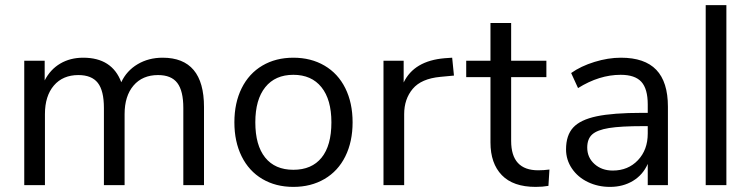

<svg xmlns="http://www.w3.org/2000/svg" viewBox="-20 -725 2941 752"><path d="M779 -306V0H698V-302Q698 -369 674.5 -400Q651 -431 599 -431Q538 -431 503 -390Q468 -349 468 -278V0H387V-302Q387 -370 363 -400.5Q339 -431 287 -431Q226 -431 191 -390Q156 -349 156 -278V0H75V-487H155V-410Q177 -453 216 -476Q255 -499 306 -499Q419 -499 455 -403Q476 -448 519 -473.5Q562 -499 617 -499Q779 -499 779 -306Z M898 -246Q898 -322 926.5 -379.5Q955 -437 1007.5 -468Q1060 -499 1129 -499Q1198 -499 1251 -468Q1304 -437 1332.5 -379.5Q1361 -322 1361 -246Q1361 -170 1332.5 -112.5Q1304 -55 1251 -24Q1198 7 1129 7Q1060 7 1007.5 -24Q955 -55 926.5 -112.5Q898 -170 898 -246ZM1278 -246Q1278 -335 1239 -383.5Q1200 -432 1129 -432Q1058 -432 1019 -383.5Q980 -335 980 -246Q980 -156 1018.5 -108Q1057 -60 1129 -60Q1201 -60 1239.5 -107.5Q1278 -155 1278 -246Z M1758 -429 1705 -424Q1630 -417 1596.5 -377Q1563 -337 1563 -278V0H1482V-487H1561V-402Q1602 -487 1722 -497L1751 -499Z M2132 -61 2128 3Q2105 7 2078 7Q1990 7 1945.5 -39Q1901 -85 1901 -167V-423H1806V-487H1901V-635H1982V-487H2120V-423H1982V-173Q1982 -58 2088 -58Q2110 -58 2132 -61Z M2596 -307V0H2517V-83Q2498 -40 2459 -16.5Q2420 7 2369 7Q2322 7 2282.5 -12Q2243 -31 2220 -65Q2197 -99 2197 -140Q2197 -195 2225 -225.5Q2253 -256 2317 -269.5Q2381 -283 2495 -283H2517V-316Q2517 -377 2492 -404.5Q2467 -432 2411 -432Q2327 -432 2244 -380L2217 -439Q2255 -466 2308.5 -482.5Q2362 -499 2412 -499Q2505 -499 2550.5 -451.5Q2596 -404 2596 -307ZM2517 -202V-231H2499Q2411 -231 2365 -223.5Q2319 -216 2299.5 -198.5Q2280 -181 2280 -147Q2280 -108 2308.5 -82.5Q2337 -57 2380 -57Q2440 -57 2478.5 -97.5Q2517 -138 2517 -202Z M2744 0V-705H2825V0Z"/></svg>

Font: wassup Sans
Style: Regular
Weight: 400
Version: Version 2.001